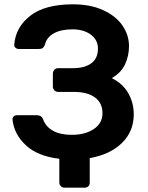

<svg xmlns="http://www.w3.org/2000/svg" viewBox="-20 -730 687 890"><path d="M600 -200Q600 -121 545.5 -67.5Q491 -14 396 3V116Q396 127 389.5 133.5Q383 140 372 140H280Q269 140 262 133Q255 126 255 116V6Q154 -6 99.5 -57Q45 -108 38 -176V-178Q38 -186 44 -191Q50 -196 59 -196H150Q161 -196 168.5 -191.5Q176 -187 180 -176Q192 -143 225.5 -124Q259 -105 313 -105Q375 -105 415 -132Q455 -159 455 -205Q455 -253 420 -278.5Q385 -304 322 -304H249Q239 -304 232 -311.5Q225 -319 225 -329V-388Q225 -399 232 -406.5Q239 -414 249 -414H319Q372 -414 403 -436.5Q434 -459 434 -505Q434 -545 401 -569.5Q368 -594 316 -594Q263 -594 229.5 -575.5Q196 -557 188 -522Q184 -512 178 -507.5Q172 -503 161 -503H67Q58 -503 51.5 -509Q45 -515 46 -524Q53 -605 121 -657.5Q189 -710 318 -710Q398 -710 457 -683.5Q516 -657 547 -612.5Q578 -568 578 -516Q578 -471 559.5 -431.5Q541 -392 498 -368Q550 -342 575 -297.5Q600 -253 600 -200Z"/></svg>

Font: Rubik AZ
Style: Regular
Weight: 500
Designer: Hubert and Fischer
Foundry: Hubert & Fischer
Version: Version 2.000